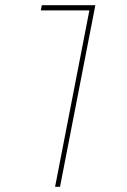

<svg xmlns="http://www.w3.org/2000/svg" viewBox="-20 -719 487 739"><path d="M141 -699H347L211 0H192L324 -679H137Z"/></svg>

Font: Gontserrat Thin
Style: Italic
Weight: 250
Italic angle: -11.3°
Designer: Julieta Ulanovsky
Foundry: Julieta Ulanovsky
Version: Version 6.001